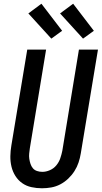

<svg xmlns="http://www.w3.org/2000/svg" viewBox="-20 -1001 545 1029"><path d="M205 8Q176 8 148.5 2Q121 -4 99 -19.5Q77 -35 62.5 -58Q48 -81 41.5 -108Q35 -135 35.5 -164Q36 -193 41 -222L126 -735H227L140 -207Q138 -193 136.5 -178.5Q135 -164 137 -150Q139 -136 143.5 -122.5Q148 -109 156.5 -99Q165 -89 178.5 -84.5Q192 -80 207 -80Q227 -80 247.5 -89Q268 -98 282 -115Q296 -132 303 -152.5Q310 -173 314 -193L403 -735H505L413 -179Q409 -154 401 -130Q393 -106 379 -84Q365 -62 345.5 -43.5Q326 -25 303 -13Q280 -1 255 3.5Q230 8 205 8ZM425 -794 302 -929 372 -981 483 -836ZM255 -794 132 -929 202 -981 313 -836Z"/></svg>

Font: Iosevka SS04 Semibold
Style: Italic
Weight: 600
Italic angle: -9°
Monospace: yes
Designer: Belleve Invis
Foundry: Belleve Invis
Version: Version 19.0.0; ttfautohint (v1.8.4)